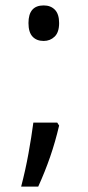

<svg xmlns="http://www.w3.org/2000/svg" viewBox="-20 -568 323 708"><path d="M141 -417Q115 -417 100 -433Q85 -449 85 -483Q85 -548 141 -548Q167 -548 182.5 -532Q198 -516 198 -483Q198 -449 181.5 -433Q165 -417 141 -417ZM191 -116 198 -105Q184 -45 165 10Q146 65 121 120H58Q74 59 85 -2Q96 -63 103 -116Z"/></svg>

Font: Noto Sans Bengali Condensed
Style: Regular
Weight: 400
Width: 3
Designer: Jelle Bosma - Monotype Design Team
Foundry: Monotype Imaging Inc.
Version: Version 2.003